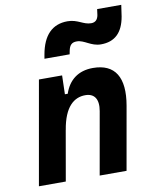

<svg xmlns="http://www.w3.org/2000/svg" viewBox="-89 -877 764 945"><g transform="rotate(-10 293.0 -404.5)"><path d="M28.3 0H162.6L206.5 -250.5V-249.5C225.1 -363.8 274.9 -401.9 330.6 -401.9C376 -401.9 397.5 -371.1 387.2 -312.5L332 0H466.3L522 -315.4C546.4 -454.6 501 -527.3 390.6 -527.3C317.4 -527.3 269 -489.7 247.1 -423.8H232.9L235.4 -517.6H119.6ZM164.1 -613.3H290L293 -628.9C298.8 -659.7 311.5 -669.9 335.4 -669.9C373 -669.9 400.9 -634.8 450.7 -634.8C520 -634.8 560.5 -673.3 574.2 -752L582.5 -809.1H461.9L458 -779.8C454.1 -757.3 441.9 -745.6 421.4 -745.6C381.8 -745.6 358.4 -775.4 307.6 -775.4C231.4 -775.4 184.1 -728 167.5 -632.8Z"/></g></svg>

Font: Cascadia Code NF
Style: Bold Italic
Weight: 700
Italic angle: -10°
Monospace: yes
Designer: Aaron Bell
Foundry: Saja Typeworks
Version: Version 2404.023